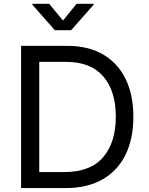

<svg xmlns="http://www.w3.org/2000/svg" viewBox="-20 -962 762 982"><path d="M314.9 0H87.9V-727.5H324.2Q430.7 -727.5 506.1 -684.1Q581.5 -640.6 621.8 -559.3Q662.1 -478 662.1 -365.2Q662.1 -251.5 621.6 -169.7Q581.1 -87.9 503.4 -43.9Q425.8 0 314.9 0ZM180.7 -82H309.1Q441.9 -82 507.1 -157.5Q572.3 -232.9 572.3 -365.2Q572.3 -496.6 508.3 -571Q444.3 -645.5 317.9 -645.5H180.7ZM231.9 -942.4 302.2 -856.9 371.6 -942.4H459V-938L343.8 -807.6H260.3L145.5 -938V-942.4Z"/></svg>

Font: Inter-Regular
Style: Regular
Weight: 400
Designer: Rasmus Andersson
Foundry: rsms
Version: Version 4.000;git-a52131595